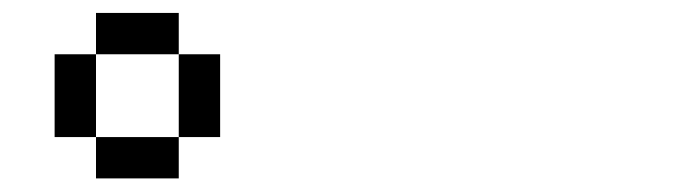

<svg xmlns="http://www.w3.org/2000/svg" viewBox="-20 -832 1040 290"><path d="M125 -625V-562.5H250V-625ZM125 -625Q125 -625 125 -750H62.5Q62.5 -750 62.5 -625ZM250 -625H312.5Q312.5 -625 312.5 -750H250Q250 -750 250 -625ZM125 -750H250V-812.5H125Z"/></svg>

Font: Unifont
Style: Regular
Weight: 500
Version: Version 15.1.04